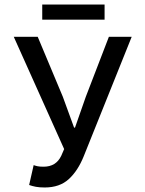

<svg xmlns="http://www.w3.org/2000/svg" viewBox="-20 -818 640 850"><path d="M178 12Q155 12 139 9Q123 6 109 1L129 -87Q137 -84 146.5 -82Q156 -80 173 -80Q228 -80 251 -128L264 -158L41 -655H147L258 -390L308 -253H312L360 -390L462 -655H563L351 -127Q325 -62 284.5 -25Q244 12 178 12ZM167 -731V-798H443V-731Z"/></svg>

Font: Source Code Pro Medium
Style: Regular
Weight: 500
Monospace: yes
Designer: Paul D. Hunt, Teo Tuominen
Foundry: Adobe Systems Incorporated
Version: Version 2.030;PS 1.000;hotconv 16.6.51;makeotf.lib2.5.65220